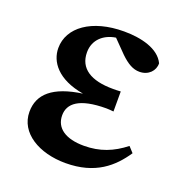

<svg xmlns="http://www.w3.org/2000/svg" viewBox="-107 -646 721 757"><g transform="rotate(20 253.0 -267.5)"><path d="M462 -134C411 -94 359 -73 292 -73C216 -73 171 -103 171 -157C171 -206 211 -242 326 -242C335 -242 345 -241 356 -240V-324C346 -323 333 -323 323 -323C231 -323 178 -356 178 -424C178 -478 218 -510 266 -517L318 -464C347 -436 371 -422 398 -422C436 -422 461 -449 460 -480C435 -533 360 -551 288 -551C153 -551 66 -488 66 -401C66 -344 108 -284 219 -265C98 -248 45 -200 45 -126C45 -37 137 16 247 16C373 16 438 -44 483 -111Z"/></g></svg>

Font: Noto Serif CJK JP
Style: Bold
Weight: 700
Designer: Ryoko NISHIZUKA 西塚涼子 (kana & ideographs); Frank Grießhammer (Latin, Greek & Cyrillic); Wenlong ZHANG 张文龙 (bopomofo); San
Foundry: Adobe Systems Incorporated
Version: Version 1.000;PS 1;hotconv 16.6.53;makeotf.lib2.5.65590